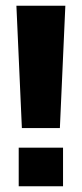

<svg xmlns="http://www.w3.org/2000/svg" viewBox="-20 -647 284 667"><path d="M207 -627 188 -202H56L37 -627ZM199 0H45V-134H199Z"/></svg>

Font: Blinker
Style: Regular
Weight: 400
Designer: Juergen Huber
Foundry: supertype
Version: 1.017